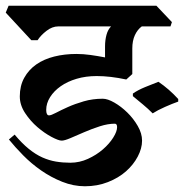

<svg xmlns="http://www.w3.org/2000/svg" viewBox="-33 -659 641 669"><path d="M566 -582 561 -567H461Q446 -556 437 -536.5Q428 -517 428 -490V-401L407 -382Q351 -394 304 -394Q266 -394 234 -384.5Q202 -375 178.5 -358.5Q155 -342 141.5 -320.5Q128 -299 128 -276Q128 -257 138 -257Q145 -257 162 -266Q179 -275 203.5 -286Q228 -297 259 -306Q290 -315 325 -315Q342 -315 365.5 -301.5Q389 -288 410.5 -267Q432 -246 447 -220Q462 -194 462 -169Q462 -142 447 -113.5Q432 -85 406 -62Q380 -39 343 -24.5Q306 -10 263 -10Q223 -10 184 -25.5Q145 -41 110.5 -65Q76 -89 47.5 -118Q19 -147 -2 -173L18 -190Q43 -160 67 -140.5Q91 -121 114.5 -110.5Q138 -100 162 -96Q186 -92 212 -92Q244 -92 273.5 -105.5Q303 -119 325.5 -138.5Q348 -158 361.5 -179.5Q375 -201 375 -216Q375 -228 367 -228Q343 -228 315 -219Q287 -210 260.5 -198.5Q234 -187 213 -178Q192 -169 182 -169Q171 -169 146.5 -182Q122 -195 97.5 -216Q73 -237 54.5 -265Q36 -293 36 -323Q36 -360 51.5 -388Q67 -416 93.5 -434.5Q120 -453 156 -462Q192 -471 233 -471Q257 -471 282 -467.5Q307 -464 333 -459V-497Q333 -519 338 -537.5Q343 -556 354 -567H170Q149 -567 129 -551.5Q109 -536 98 -519H76L-13 -615L-3 -639H512ZM430 -333Q447 -345 472.5 -355.5Q498 -366 519 -374Q556 -349 588 -314V-305Q568 -298 542 -286.5Q516 -275 499 -264Q482 -281 465 -295Q448 -309 430 -324Z"/></svg>

Font: Jaini Purva
Style: Regular
Weight: 400
Designer: Girish Dalvi, Maithili Shingre
Foundry: Ek Type
Version: Version 1.001;PS 1.000;hotconv 16.6.51;makeotf.lib2.5.65220